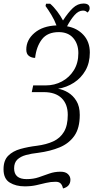

<svg xmlns="http://www.w3.org/2000/svg" viewBox="-31 -868 540 1088"><path d="M326 200Q322 181 312.5 171.5Q303 162 284 162Q256 162 229.5 168.5Q203 175 174 181.5Q145 188 109 188Q59 188 24 166.5Q-11 145 -11 91Q-11 41 15.5 14.5Q42 -12 85 -24Q128 -36 178 -42Q232 -49 271 -67Q310 -85 331.5 -121Q353 -157 353 -217Q353 -278 318 -312Q283 -346 217 -346H149L157 -384H228Q278 -384 320 -406.5Q362 -429 387.5 -470Q413 -511 413 -567Q413 -619 384 -652.5Q355 -686 302 -686Q238 -686 206.5 -645Q175 -604 168 -540Q148 -540 133 -551Q118 -562 118 -587Q118 -642 164.5 -681.5Q211 -721 289 -724Q278 -754 260.5 -783Q243 -812 227 -834L230 -847H253Q273 -830 293 -803.5Q313 -777 326 -752Q355 -797 382 -822.5Q409 -848 442 -848Q477 -848 477 -821Q477 -806 464 -797Q460 -802 454 -805Q448 -808 439 -808Q414 -808 391.5 -782.5Q369 -757 349 -719Q406 -709 442 -670Q478 -631 478 -570Q478 -512 453.5 -469Q429 -426 388 -399.5Q347 -373 298 -365Q326 -361 354.5 -344Q383 -327 402 -296Q421 -265 421 -217Q421 -142 390.5 -98.5Q360 -55 307 -33Q254 -11 185 -2Q147 2 116 10.5Q85 19 67 36.5Q49 54 49 86Q49 147 120 147Q158 147 188.5 136.5Q219 126 248.5 115.5Q278 105 312 105Q340 105 354 118.5Q368 132 368 150Q368 189 326 200Z"/></svg>

Font: Noto Serif Condensed Light
Style: Italic
Weight: 300
Width: 3
Italic angle: -12°
Designer: Monotype Design Team
Foundry: Monotype Imaging Inc.
Version: Version 2.014; ttfautohint (v1.8.4.7-5d5b)